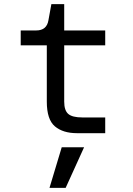

<svg xmlns="http://www.w3.org/2000/svg" viewBox="-20 -643 640 927"><path d="M352 0Q284 0 245 -33Q206 -66 206 -152V-424H80V-496H155Q206 -496 214 -546L228 -623H290V-496H488V-424H290V-152Q290 -110 309.5 -93Q329 -76 377 -76H488V0ZM219 264 278 68H386L297 264Z"/></svg>

Font: DM Mono
Style: Regular
Weight: 400
Designer: Colophon Foundry
Foundry: Colophon Foundry
Version: Version 1.000; ttfautohint (v1.8.2.53-6de2)